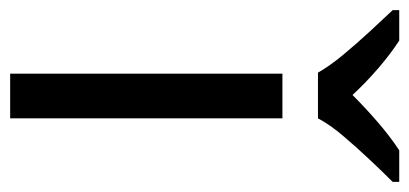

<svg xmlns="http://www.w3.org/2000/svg" viewBox="-274 -572 806 378"><g transform="rotate(90 129.0 -383.0)"><path d="M173 0H85V-536H173ZM83 -606Q70 -629 48 -655.5Q26 -682 2 -708Q-22 -734 -40 -753V-766H20Q46 -749 74 -725Q102 -701 127 -674Q154 -701 182 -725Q210 -749 236 -766H298V-753Q279 -734 254.5 -708Q230 -682 207.5 -655.5Q185 -629 173 -606Z"/></g></svg>

Font: Noto IKEA Arabic
Style: Regular
Weight: 400
Designer: Monotype Design Team
Foundry: Monotype Imaging Inc.
Version: Version 1.200